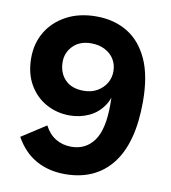

<svg xmlns="http://www.w3.org/2000/svg" viewBox="-81 -773 761 855"><g transform="rotate(10 299.5 -345.0)"><path d="M269 13Q196 13 139 -18.5Q82 -50 45 -116L155 -187Q174 -150 205 -131Q236 -112 276 -112Q341 -112 378 -163Q415 -214 415 -325Q415 -351 414.5 -369.5Q414 -388 412 -404L426 -429Q425 -366 399 -326Q373 -286 332 -267Q291 -248 244 -248Q186 -248 137.5 -275Q89 -302 60.5 -352Q32 -402 32 -471Q32 -537 63 -589Q94 -641 151.5 -672Q209 -703 287 -703Q367 -703 427.5 -666.5Q488 -630 522 -555.5Q556 -481 556 -365Q556 -178 481 -82.5Q406 13 269 13ZM287 -367Q322 -367 348 -382Q374 -397 388.5 -421Q403 -445 403 -475Q403 -505 388.5 -529Q374 -553 347 -567Q320 -581 285 -581Q233 -581 203 -550.5Q173 -520 173 -478Q173 -429 202.5 -398Q232 -367 287 -367Z"/></g></svg>

Font: Radio Canada Big SemiBold
Style: Regular
Weight: 600
Designer: Étienne Aubert Bonn
Foundry: Coppers and Brasses
Version: Version 1.001